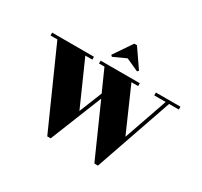

<svg xmlns="http://www.w3.org/2000/svg" viewBox="-154 -958 1226 1165"><g transform="rotate(30 459.5 -375.5)"><path d="M397 -614 388 -623 475 -751H494L582 -623L573 -614L485 -654ZM10 -540V-560H303V-540H254L391 -231L455 -390L388 -540H350V-560H624V-540H577L711 -235L817 -540H737V-560H909V-540H841L654 0H630L634 -11L629 0L468 -362L323 0H299L58 -540Z"/></g></svg>

Font: Rozha One
Style: Regular
Weight: 400
Designer: Tim Donaldson, Indian Type Foundry
Foundry: Indian Type Foundry
Version: Version 1.301;PS 1.0;hotconv 1.0.78;makeotf.lib2.5.61930; tt